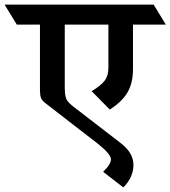

<svg xmlns="http://www.w3.org/2000/svg" viewBox="-92 -695 742 836"><path d="M487 -588V-394Q487 -332 462.5 -291.5Q438 -251 386 -218L307 -298Q347 -322 363.5 -343.5Q380 -365 380 -400V-588H190V-315Q190 -278 197.5 -262.5Q205 -247 235 -225L431 -74Q489 -31 489 23Q489 77 445 121L357 53Q391 21 391 -1.5Q391 -24 333 -70Q326 -75 223 -155Q120 -235 105.5 -246Q91 -257 86.5 -268.5Q82 -280 82 -302V-588H-19L-72 -675H577L630 -588Z"/></svg>

Font: Halant SemiBold
Style: Regular
Weight: 600
Designer: Hitesh Malaviya (Devanagari), Satya Rajpurohit (Latin)
Foundry: Indian Type Foundry
Version: Version 1.101;PS 1.0;hotconv 1.0.78;makeotf.lib2.5.61930; tt